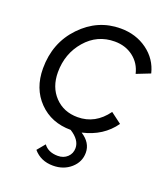

<svg xmlns="http://www.w3.org/2000/svg" viewBox="-136 -636 824 939"><g transform="rotate(20 276.0 -166.0)"><path d="M280 -58Q372 -58 431 -140L487 -98Q431 -18 325 6Q378 40 378 92Q378 140 340.5 173Q303 206 248 206Q184 206 146 161L180 120Q204 153 254 153Q284 153 303.5 134.5Q323 116 323 88Q323 45 270 12Q169 12 104.5 -54Q40 -120 40 -225Q40 -358 126 -448Q212 -538 331 -538Q411 -538 470 -495Q529 -452 546 -382L475 -354Q463 -406 422.5 -437Q382 -468 326 -468Q235 -468 175 -398.5Q115 -329 115 -232Q115 -155 161 -106.5Q207 -58 280 -58Z"/></g></svg>

Font: Plus Jakarta Display Light
Style: Italic
Weight: 300
Italic angle: -12°
Designer: Gumpita Rahayu
Foundry: Tokotype Studio
Version: Version 1.000;hotconv 1.0.109;makeotfexe 2.5.65596